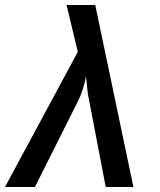

<svg xmlns="http://www.w3.org/2000/svg" viewBox="-20 -750 640 770"><path d="M0 0 292 -542 247 -730H362L515 0H404L339 -339Q332 -370 329.5 -398.5Q327 -427 325 -444Q322 -427 314 -398.5Q306 -370 290 -339L120 0Z"/></svg>

Font: NKDuy Mono SemiBold
Style: Italic
Weight: 600
Italic angle: -9°
Monospace: yes
Designer: NKDuy
Foundry: NKDuy
Version: Version 2.251; ttfautohint (v1.8.4.7-5d5b)